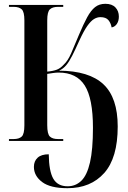

<svg xmlns="http://www.w3.org/2000/svg" viewBox="-20 -740 672 1008"><path d="M334 248Q244 248 201 215.5Q158 183 158 136Q158 106 177.5 88Q197 70 236 70Q237 159 260 198.5Q283 238 335 238Q377 238 407 209Q437 180 452.5 112.5Q468 45 468 -69Q468 -223 425 -291Q382 -359 288 -359Q274 -359 257.5 -356.5Q241 -354 228 -352V-83Q228 -36 242 -23Q256 -10 284 -10H312V0H27V-10H52Q80 -10 94 -23Q108 -36 108 -82V-633Q108 -678 94 -691Q80 -704 52 -704H27V-714H312V-704H284Q256 -704 242 -691Q228 -678 228 -633V-364Q260 -367 279 -374.5Q298 -382 314 -400Q336 -420 353.5 -460Q371 -500 394 -556Q418 -613 437.5 -649Q457 -685 479 -702.5Q501 -720 533 -720Q568 -720 586 -701Q604 -682 604 -653Q604 -630 593.5 -614.5Q583 -599 566 -596Q562 -619 549 -634.5Q536 -650 507 -650Q490 -650 473.5 -640Q457 -630 438.5 -604Q420 -578 397 -528Q375 -479 359 -447.5Q343 -416 327.5 -397.5Q312 -379 290 -369Q448 -368 523 -297.5Q598 -227 598 -76Q598 89 527 168.5Q456 248 334 248Z"/></svg>

Font: Noto Serif Display Condensed SemiBold
Style: Regular
Weight: 600
Width: 3
Designer: Monotype Design Team
Foundry: Monotype Imaging Inc.
Version: Version 2.009